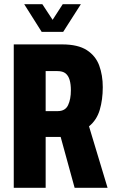

<svg xmlns="http://www.w3.org/2000/svg" viewBox="-20 -901 541 921"><path d="M46 0V-688H278Q354 -688 396.5 -660.5Q439 -633 456 -586.5Q473 -540 473 -483Q473 -423 458.5 -374Q444 -325 407 -295L496 0H338L271 -244H199V0ZM199 -368H257Q293 -368 306.5 -396.5Q320 -425 320 -468Q320 -497 314 -517.5Q308 -538 294.5 -549Q281 -560 255 -560H199ZM96 -881H183L252 -776H213L281 -881H368L283 -748H180Z"/></svg>

Font: Archivo ExtraCondensed ExtraBold
Style: Regular
Weight: 800
Width: 2
Designer: Hector Gatti
Foundry: Omnibus-Type
Version: Version 2.001